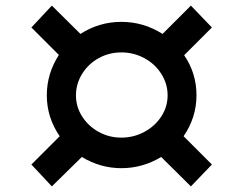

<svg xmlns="http://www.w3.org/2000/svg" viewBox="-20 -660 848 685"><path d="M635 -174 736 -73 661 5 555 -100Q489 -60 413 -60Q338 -60 272 -100L165 5L92 -73L193 -174Q147 -241 147 -320Q147 -397 190 -464L92 -562L165 -640L267 -539Q334 -582 413 -582Q492 -582 560 -539L661 -640L736 -562L637 -463Q681 -399 681 -320Q681 -241 635 -174ZM578 -320Q578 -361 555.5 -396.5Q533 -432 495 -452.5Q457 -473 413 -473Q369 -473 332 -452.5Q295 -432 273 -396.5Q251 -361 251 -320Q251 -279 273 -244.5Q295 -210 332 -189.5Q369 -169 413 -169Q457 -169 495 -189.5Q533 -210 555.5 -244.5Q578 -279 578 -320Z"/></svg>

Font: TypoPRO Montserrat Alternates
Style: Italic
Weight: 500
Italic angle: -11.3°
Designer: Julieta Ulanovsky
Foundry: Julieta Ulanovsky
Version: Version 6.001